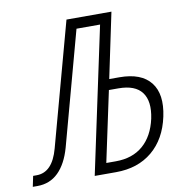

<svg xmlns="http://www.w3.org/2000/svg" viewBox="-129 -784 809 858"><g transform="rotate(-10 275.5 -355.0)"><path d="M-49 0 -39 -48H-23Q49 -48 77 -152L229 -710H433L371 -415H417Q516 -415 558.5 -361Q601 -307 580 -208Q559 -109 493.5 -54.5Q428 0 329 0H232L373 -662H266L126 -147Q106 -76 67.5 -38Q29 0 -28 0ZM293 -48H336Q412 -48 460 -89.5Q508 -131 525 -208Q541 -285 510.5 -326Q480 -367 404 -367H361Z"/></g></svg>

Font: Geist Mono ExtraLight
Style: Italic
Weight: 200
Italic angle: -12°
Monospace: yes
Designer: Basement.studio, Andrés Briganti, Mateo Zaragoza
Foundry: Basement.studio, Vercel, Andrés Briganti, Guido Ferreyra, Mateo Zaragoza
Version: Version 1.500; ttfautohint (v1.8.4.7-5d5b)